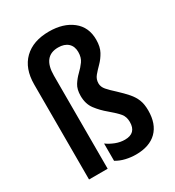

<svg xmlns="http://www.w3.org/2000/svg" viewBox="-186 -873 901 991"><g transform="rotate(-30 265.0 -377.5)"><path d="M332 10Q302 10 272 3Q242 -4 217 -19V-122Q239 -106 266 -95.5Q293 -85 321 -85Q388 -85 388 -152Q388 -183 371.5 -203Q355 -223 318 -254Q284 -282 259.5 -314.5Q235 -347 235 -395Q235 -434 250.5 -458.5Q266 -483 286.5 -502.5Q307 -522 322.5 -543.5Q338 -565 338 -598Q338 -632 317 -651Q296 -670 259 -670Q168 -670 168 -555V0H57V-566Q57 -661 110.5 -713Q164 -765 259 -765Q344 -765 397 -723.5Q450 -682 450 -607Q450 -564 434.5 -536Q419 -508 398.5 -487.5Q378 -467 362.5 -448.5Q347 -430 347 -405Q347 -384 363 -365.5Q379 -347 408 -321Q438 -293 458.5 -269.5Q479 -246 489.5 -220Q500 -194 500 -156Q500 -76 456.5 -33Q413 10 332 10Z"/></g></svg>

Font: Noto Sans Mono Condensed SemiBold
Style: Regular
Weight: 600
Width: 3
Designer: Monotype Design Team
Foundry: Monotype Imaging Inc.
Version: Version 2.014